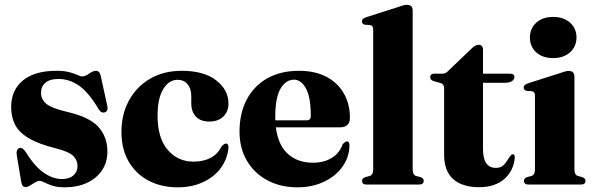

<svg xmlns="http://www.w3.org/2000/svg" viewBox="-20 -769 2476 800"><path d="M238 -23Q269 -23 286 -38.2Q303 -53.5 303 -77Q303 -101 285.8 -118.8Q268.5 -136.5 214 -150.5Q139.5 -169 98.8 -193.8Q58 -218.5 42.2 -250.5Q26.5 -282.5 26.5 -322.5Q26.5 -394 75.8 -434Q125 -474 214.5 -474Q248 -474 269.2 -468.2Q290.5 -462.5 302.8 -456.5Q315 -450.5 322 -450.5Q335 -450.5 351.2 -462.2Q367.5 -474 380.5 -474Q386 -474 391 -470.2Q396 -466.5 399 -456L425.5 -335Q433.5 -307.5 418 -301.5Q403.5 -295.5 392 -312.5Q350.5 -383 310.2 -411.5Q270 -440 223.5 -440Q187.5 -440 169.2 -424.2Q151 -408.5 151 -382Q151 -356 171.8 -337.5Q192.5 -319 259 -303Q353 -281.5 390.2 -240Q427.5 -198.5 427.5 -137.5Q427.5 -92 404.5 -58.5Q381.5 -25 341.5 -6.8Q301.5 11.5 251 11.5Q219 11.5 198.5 4.8Q178 -2 165.5 -8.8Q153 -15.5 145 -15.5Q137 -15.5 126.2 -9Q115.5 -2.5 105 4Q94.5 10.5 86.5 10.5Q72 10.5 68.5 -11L50.5 -118.5Q45.5 -145.5 59.5 -151.5Q72.5 -157 85.5 -138Q124 -76 162 -49.5Q200 -23 238 -23Z M932 -337.5Q932 -304.5 910.5 -283.5Q889 -262.5 852 -262.5Q816 -262.5 796.5 -283Q777 -303.5 777 -339V-367.5Q777 -400 761.5 -418.2Q746 -436.5 720 -436.5Q684 -436.5 660.2 -397.8Q636.5 -359 636.5 -287.5Q636.5 -193.5 678.8 -144.5Q721 -95.5 786 -95.5Q827 -95.5 856.8 -110.8Q886.5 -126 903 -158.5Q914.5 -171 921.5 -171Q932.5 -170.5 932 -152.5Q927 -105 899.2 -68Q871.5 -31 825.5 -9.8Q779.5 11.5 720 11.5Q652.5 11.5 599.8 -16Q547 -43.5 516.5 -95.2Q486 -147 486 -219.5Q486 -292.5 517.2 -350Q548.5 -407.5 605 -440.8Q661.5 -474 737 -474Q829.5 -474 880.8 -434.2Q932 -394.5 932 -337.5Z M1438 -278.5Q1438 -238.5 1396.5 -238.5H1129.5Q1139 -163.5 1180 -127.2Q1221 -91 1284 -91Q1329.5 -91 1362 -110.8Q1394.5 -130.5 1407.5 -167.5Q1418.5 -180 1425 -180Q1436.5 -180 1436 -161.5Q1435 -113.5 1406.8 -74.2Q1378.5 -35 1330 -11.8Q1281.5 11.5 1219 11.5Q1149 11.5 1094.5 -17.5Q1040 -46.5 1009 -99Q978 -151.5 978 -221Q978 -297 1008 -354Q1038 -411 1093.5 -442.5Q1149 -474 1226 -474Q1293 -474 1340.5 -448.8Q1388 -423.5 1413 -379.2Q1438 -335 1438 -278.5ZM1127 -283.5Q1127 -275.5 1127 -267.5H1256.5Q1275 -267.5 1275 -285.5Q1275 -364 1254.8 -400.5Q1234.5 -437 1205 -437Q1171 -437 1149 -399.8Q1127 -362.5 1127 -283.5Z M1699.5 -725V-63.5Q1699.5 -40 1713.5 -36L1732 -31Q1745.5 -26.5 1745.5 -15.5Q1745.5 0 1725.5 0H1508Q1488.5 0 1488.5 -15.5Q1488.5 -26 1502.5 -31L1521 -36Q1535 -40.5 1535 -63.5V-646Q1535 -662.5 1522.5 -664.5L1500.5 -666Q1488 -669 1488 -680Q1488 -691 1505 -697L1636.5 -739Q1663.5 -749 1674.5 -749Q1699.5 -749 1699.5 -725Z M1816 -423 1787 -431Q1772.5 -436 1772.5 -446.5Q1772.5 -462 1790 -462H1825Q1837.5 -462 1849.5 -475.5L1942 -564Q1959.5 -582.5 1974.5 -582.5Q1992.5 -582.5 1992.5 -561V-462H2105Q2123.5 -462 2123.5 -448Q2123.5 -438 2113.2 -431Q2103 -424 2081 -424H1992.5V-147.5Q1992.5 -69.5 2046.5 -69.5Q2065.5 -69.5 2076.2 -79.2Q2087 -89 2094.8 -102.2Q2102.5 -115.5 2112 -125.5Q2125.5 -129.5 2125 -111.5Q2119.5 -56 2080.5 -22.5Q2041.5 11 1976.5 11Q1906.5 11 1868.5 -22.5Q1830.5 -56 1830.5 -124.5V-402Q1830.5 -418 1816 -423Z M2284.5 -527Q2240.5 -527 2214.2 -551Q2188 -575 2188 -613Q2188 -650.5 2214.5 -674.5Q2241 -698.5 2284.5 -698.5Q2328.5 -698.5 2355.2 -674.5Q2382 -650.5 2382 -613Q2382 -575 2355.2 -551Q2328.5 -527 2284.5 -527ZM2373.5 -449.5V-63.5Q2373.5 -40 2387.5 -36L2406 -31Q2419.5 -26.5 2419.5 -15.5Q2419.5 0 2400 0H2182.5Q2163 0 2163 -15.5Q2163 -26 2176 -31L2195 -36Q2209 -40.5 2209 -63.5V-370.5Q2209 -387 2196.5 -389L2174.5 -390.5Q2162 -393.5 2162 -404.5Q2162 -415 2179 -421.5L2310.5 -463.5Q2337.5 -473.5 2349 -473.5Q2373.5 -473.5 2373.5 -449.5Z"/></svg>

Font: Fraunces 72pt S000
Style: Bold
Weight: 700
Version: Version 1.000; ttfautohint (v1.8.3)